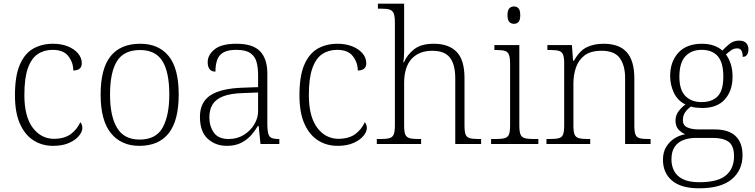

<svg xmlns="http://www.w3.org/2000/svg" viewBox="-20 -780 4090 1040"><path d="M267 10Q209 10 162.5 -19Q116 -48 88.5 -108.5Q61 -169 61 -264Q61 -370 88 -431Q115 -492 161.5 -517.5Q208 -543 267 -543Q312 -543 347 -529Q382 -515 402.5 -491Q423 -467 423 -437Q423 -399 377 -398Q377 -441 350.5 -475.5Q324 -510 265 -510Q219 -510 184.5 -487Q150 -464 131 -410.5Q112 -357 112 -265Q112 -149 157 -88.5Q202 -28 274 -28Q331 -29 364.5 -54.5Q398 -80 415 -118Q426 -106 426 -86Q426 -67 408 -44.5Q390 -22 354.5 -6Q319 10 267 10Z M735 10Q637 10 581 -58.5Q525 -127 525 -268Q525 -408 579 -475.5Q633 -543 740 -543Q839 -543 893.5 -476.5Q948 -410 948 -268Q948 -127 894 -58.5Q840 10 735 10ZM736 -24Q825 -24 861 -89Q897 -154 897 -268Q897 -390 859.5 -449.5Q822 -509 739 -509Q651 -509 613.5 -448.5Q576 -388 576 -268Q576 -151 614 -87.5Q652 -24 736 -24Z M1209 10Q1147 10 1105 -28.5Q1063 -67 1063 -147Q1063 -226 1119.5 -263.5Q1176 -301 1295 -305L1378 -308V-372Q1378 -412 1370 -443Q1362 -474 1336.5 -492Q1311 -510 1260 -510Q1214 -510 1189.5 -495.5Q1165 -481 1156 -454.5Q1147 -428 1147 -392Q1105 -392 1105 -444Q1105 -482 1142 -512.5Q1179 -543 1261 -543Q1350 -543 1389 -502Q1428 -461 1428 -382V-111Q1428 -60 1438.5 -43.5Q1449 -27 1487 -27H1493V0H1391L1381 -98H1377Q1363 -74 1341.5 -49Q1320 -24 1287.5 -7Q1255 10 1209 10ZM1219 -27Q1265 -27 1301 -49.5Q1337 -72 1357.5 -106.5Q1378 -141 1378 -177V-279L1299 -276Q1228 -274 1188 -258Q1148 -242 1131 -213.5Q1114 -185 1114 -145Q1114 -96 1138.5 -61.5Q1163 -27 1219 -27Z M1808 10Q1750 10 1703.5 -19Q1657 -48 1629.5 -108.5Q1602 -169 1602 -264Q1602 -370 1629 -431Q1656 -492 1702.5 -517.5Q1749 -543 1808 -543Q1853 -543 1888 -529Q1923 -515 1943.5 -491Q1964 -467 1964 -437Q1964 -399 1918 -398Q1918 -441 1891.5 -475.5Q1865 -510 1806 -510Q1760 -510 1725.5 -487Q1691 -464 1672 -410.5Q1653 -357 1653 -265Q1653 -149 1698 -88.5Q1743 -28 1815 -28Q1872 -29 1905.5 -54.5Q1939 -80 1956 -118Q1967 -106 1967 -86Q1967 -67 1949 -44.5Q1931 -22 1895.5 -6Q1860 10 1808 10Z M2021 0V-27H2040Q2072 -27 2089 -31.5Q2106 -36 2112.5 -51.5Q2119 -67 2119 -101V-658Q2119 -693 2112 -708.5Q2105 -724 2089.5 -728.5Q2074 -733 2047 -733H2027V-760H2169V-501Q2169 -484 2167.5 -466Q2166 -448 2165 -442H2168Q2185 -483 2223 -513Q2261 -543 2330 -543Q2410 -543 2453 -499.5Q2496 -456 2496 -358V-101Q2496 -67 2502 -51.5Q2508 -36 2525 -31.5Q2542 -27 2573 -27H2586V0H2446V-355Q2446 -431 2417 -468Q2388 -505 2321 -505Q2250 -505 2209.5 -461Q2169 -417 2169 -329V-99Q2169 -66 2175.5 -51Q2182 -36 2199 -31.5Q2216 -27 2247 -27H2261V0Z M2764 -651Q2749 -651 2739 -661Q2729 -671 2729 -698Q2729 -725 2739 -735Q2749 -745 2764 -745Q2779 -745 2788.5 -735Q2798 -725 2798 -698Q2798 -671 2788.5 -661Q2779 -651 2764 -651ZM2640 0V-27H2665Q2696 -27 2713 -31.5Q2730 -36 2736.5 -51Q2743 -66 2743 -99V-434Q2743 -469 2736.5 -484.5Q2730 -500 2714.5 -504.5Q2699 -509 2671 -509H2658V-536H2793V-101Q2793 -67 2799.5 -51.5Q2806 -36 2823 -31.5Q2840 -27 2872 -27H2896V0Z M2940 0V-27H2958Q2990 -27 3007 -31.5Q3024 -36 3030 -51.5Q3036 -67 3036 -101V-437Q3036 -470 3029.5 -485Q3023 -500 3007.5 -504.5Q2992 -509 2965 -509H2945V-536H3078L3084 -451H3089Q3119 -505 3158 -524Q3197 -543 3250 -543Q3334 -543 3375 -497Q3416 -451 3416 -355V-101Q3416 -67 3422 -51.5Q3428 -36 3444.5 -31.5Q3461 -27 3492 -27H3504V0H3366V-358Q3366 -425 3337.5 -465Q3309 -505 3238 -505Q3179 -505 3146 -479.5Q3113 -454 3099.5 -413.5Q3086 -373 3086 -329V-99Q3086 -66 3092.5 -51Q3099 -36 3116 -31.5Q3133 -27 3164 -27H3177V0Z M3766 240Q3670 240 3620.5 198.5Q3571 157 3571 85Q3571 44 3589 15Q3607 -14 3634.5 -31Q3662 -48 3692 -53Q3671 -61 3655 -78.5Q3639 -96 3639 -127Q3639 -156 3656.5 -178.5Q3674 -201 3693 -214Q3650 -235 3630 -278Q3610 -321 3610 -368Q3610 -446 3654.5 -494.5Q3699 -543 3783 -543Q3819 -543 3847.5 -532.5Q3876 -522 3893 -506Q3907 -522 3930 -541Q3953 -560 3983 -560Q4010 -560 4022 -546.5Q4034 -533 4034 -514Q4034 -495 4026.5 -483.5Q4019 -472 4003 -472Q4003 -518 3974 -518Q3955 -518 3941.5 -508.5Q3928 -499 3912 -485Q3927 -466 3937.5 -435.5Q3948 -405 3948 -364Q3948 -289 3906.5 -242Q3865 -195 3783 -195Q3771 -195 3751 -197Q3731 -199 3723 -203Q3705 -191 3692 -173Q3679 -155 3679 -129Q3679 -101 3702.5 -90Q3726 -79 3766 -79H3850Q3927 -79 3964.5 -43Q4002 -7 4002 61Q4002 142 3943.5 191Q3885 240 3766 240ZM3780 -227Q3837 -227 3867.5 -258.5Q3898 -290 3898 -365Q3898 -441 3868 -475.5Q3838 -510 3780 -510Q3725 -510 3692.5 -475Q3660 -440 3660 -364Q3660 -293 3692.5 -260Q3725 -227 3780 -227ZM3769 207Q3868 207 3912 170Q3956 133 3956 67Q3956 9 3926.5 -12Q3897 -33 3842 -33H3749Q3713 -33 3683 -22Q3653 -11 3635 14.5Q3617 40 3617 84Q3617 117 3631 145Q3645 173 3678 190Q3711 207 3769 207Z"/></svg>

Font: Noto Serif Tibetan ExtraLight
Style: Regular
Weight: 200
Designer: Monotype Design Team
Foundry: Monotype Imaging Inc.
Version: Version 2.103; ttfautohint (v1.8.4.7-5d5b)